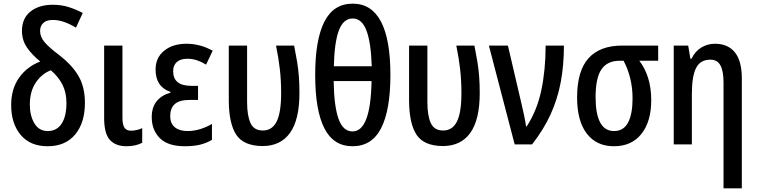

<svg xmlns="http://www.w3.org/2000/svg" viewBox="-20 -789 4136 1049"><path d="M268 -763Q317 -763 358 -749.5Q399 -736 432 -718L395 -638Q362 -658 330.5 -669Q299 -680 268 -680Q234 -680 216.5 -663.5Q199 -647 199 -620Q199 -587 224 -558Q249 -529 302 -489Q374 -434 409 -373.5Q444 -313 444 -227Q444 -118 390.5 -54Q337 10 240 10Q145 10 93 -52Q41 -114 41 -215Q41 -303 84 -364Q127 -425 200 -453Q154 -490 127 -530Q100 -570 100 -620Q100 -689 146.5 -726Q193 -763 268 -763ZM258 -405Q209 -387 176 -338.5Q143 -290 143 -217Q143 -157 168 -115Q193 -73 241 -73Q290 -73 316.5 -113Q343 -153 343 -227Q343 -283 321.5 -326Q300 -369 258 -405Z M649 -540V-145Q649 -108 660 -91.5Q671 -75 695 -75Q712 -75 728.5 -79Q745 -83 757 -89V-9Q721 10 671 10Q612 10 580.5 -24.5Q549 -59 549 -144V-540Z M1062 -320V-243H1016Q960 -243 935 -220.5Q910 -198 910 -155Q910 -114 935.5 -93.5Q961 -73 1004 -73Q1040 -73 1075 -84Q1110 -95 1138 -112V-25Q1108 -7 1073 1.5Q1038 10 990 10Q897 10 853 -34.5Q809 -79 809 -149Q809 -203 836.5 -236.5Q864 -270 911 -282V-287Q830 -315 830 -409Q830 -474 877 -512Q924 -550 999 -550Q1073 -550 1142 -512L1106 -436Q1082 -451 1056.5 -459.5Q1031 -468 1004 -468Q966 -468 946 -450Q926 -432 926 -400Q926 -320 1025 -320Z M1414 9Q1311 8 1271 -52.5Q1231 -113 1230 -237V-540H1330V-231Q1330 -158 1348.5 -117Q1367 -76 1416 -76Q1467 -76 1491.5 -125Q1516 -174 1516 -280Q1516 -349 1509 -410.5Q1502 -472 1488 -540H1587Q1597 -490 1603.5 -450Q1610 -410 1613 -370Q1616 -330 1616 -280Q1616 -135 1564.5 -63Q1513 9 1414 9Z M2113 -380Q2113 -188 2062.5 -89Q2012 10 1906 10Q1802 10 1752 -88.5Q1702 -187 1702 -380Q1702 -571 1752 -670Q1802 -769 1907 -769Q2010 -769 2061.5 -671Q2113 -573 2113 -380ZM1907 -688Q1856 -688 1831.5 -623Q1807 -558 1804 -427H2011Q2007 -557 1982 -622.5Q1957 -688 1907 -688ZM1906 -71Q2005 -71 2010 -346H1803Q1805 -209 1829.5 -140Q1854 -71 1906 -71Z M2399 9Q2296 8 2256 -52.5Q2216 -113 2215 -237V-540H2315V-231Q2315 -158 2333.5 -117Q2352 -76 2401 -76Q2452 -76 2476.5 -125Q2501 -174 2501 -280Q2501 -349 2494 -410.5Q2487 -472 2473 -540H2572Q2582 -490 2588.5 -450Q2595 -410 2598 -370Q2601 -330 2601 -280Q2601 -135 2549.5 -63Q2498 9 2399 9Z M2651 -540H2755L2829 -223Q2837 -190 2844 -156Q2851 -122 2854 -99H2858Q2914 -185 2937.5 -296Q2961 -407 2961 -540H3061Q3061 -434 3044 -342Q3027 -250 2989 -166Q2951 -82 2887 0H2792Z M3538 -241Q3538 -125 3484.5 -57.5Q3431 10 3334 10Q3239 10 3186 -59Q3133 -128 3133 -256Q3133 -402 3195.5 -471Q3258 -540 3379 -540H3576V-457H3473Q3504 -417 3521 -363Q3538 -309 3538 -241ZM3234 -258Q3234 -167 3259 -120Q3284 -73 3335 -73Q3387 -73 3411.5 -119.5Q3436 -166 3436 -251Q3436 -364 3387 -457H3365Q3298 -457 3266 -410Q3234 -363 3234 -258Z M3886 -550Q3957 -550 3995 -503Q4033 -456 4033 -360V240H3933V-339Q3933 -401 3916 -432Q3899 -463 3861 -463Q3806 -463 3783 -417.5Q3760 -372 3760 -274V0H3661V-540H3740L3752 -468H3758Q3777 -508 3811 -529Q3845 -550 3886 -550Z"/></svg>

Font: Avrile Sans Condensed Medium
Style: Regular
Weight: 500
Width: 3
Designer: Monotype Design Team
Foundry: Monotype Imaging Inc.
Version: Version 2.001;September 10, 2019;FontCreator 11.5.0.2425 64-